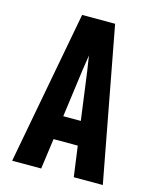

<svg xmlns="http://www.w3.org/2000/svg" viewBox="-111 -812 722 888"><g transform="rotate(15 250.0 -367.5)"><path d="M33 0 171 -735H329L467 0H328L308 -146H192L172 0ZM292 -260 261 -490Q258 -508 255.5 -526Q253 -544 250 -562Q247 -544 244.5 -526Q242 -508 239 -490L208 -260Z"/></g></svg>

Font: Iosevka SS18 Heavy
Style: Regular
Weight: 900
Monospace: yes
Designer: Belleve Invis
Foundry: Belleve Invis
Version: Version 25.1.1; ttfautohint (v1.8.4)